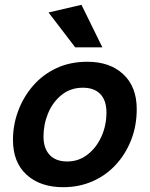

<svg xmlns="http://www.w3.org/2000/svg" viewBox="-20 -770 625 799"><path d="M344 -513Q437 -513 493 -461Q549 -409 549 -316Q549 -247 526 -188Q503 -129 462 -84.5Q421 -40 365 -15.5Q309 9 243 9Q148 9 91 -42.5Q34 -94 34 -188Q34 -250 55.5 -308Q77 -366 117 -412.5Q157 -459 214 -486Q271 -513 344 -513ZM260 -98Q307 -98 344 -126.5Q381 -155 402 -201.5Q423 -248 423 -302Q423 -352 397.5 -378.5Q372 -405 325 -405Q274 -405 237 -375.5Q200 -346 180.5 -299.5Q161 -253 161 -202Q161 -153 186.5 -125.5Q212 -98 260 -98ZM293 -573 182 -718 319 -750 406 -573Z"/></svg>

Font: Livvic SemiBold
Style: Italic
Weight: 600
Italic angle: -10°
Designer: Jacques Le Bailly, Baron von Fonthausen
Version: Version 1.001; ttfautohint (v1.8.2)